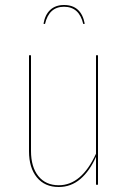

<svg xmlns="http://www.w3.org/2000/svg" viewBox="-20 -739 512 768"><path d="M372 0H364V-112Q339 -55 301.5 -23Q264 9 215 9Q159 9 127.5 -29.5Q96 -68 96 -134V-518H104V-135Q104 -71 133.5 -34.5Q163 2 215 2Q306 2 364 -124V-518H372ZM319 -644 313 -643Q297 -712 236 -712Q176 -712 160 -643L154 -644Q160 -680 181 -699.5Q202 -719 236 -719Q305 -719 319 -644Z"/></svg>

Font: Fira Sans Compressed Eight
Style: Regular
Weight: 100
Width: 1
Designer: bBox Type GmbH & Carrois Corporate GbR & Edenspiekermann AG
Foundry: bBox Type GmbH & Carrois Corporate GbR & Edenspiekermann AG
Version: Version 4.301